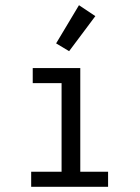

<svg xmlns="http://www.w3.org/2000/svg" viewBox="-20 -719 540 739"><path d="M106 -457H289V-58H396V0H100V-58H217V-399H106ZM284 -699 347 -657 246 -522 196 -552Z"/></svg>

Font: Inconsolata
Style: Regular
Weight: 400
Designer: Raph Levien, Kirill Tkachev
Foundry: Cyreal
Version: Version 1.013